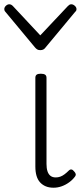

<svg xmlns="http://www.w3.org/2000/svg" viewBox="-58 -859 379 896"><path d="M192 17Q171 17 155.5 10.5Q140 4 129 -8Q118 -20 112.5 -38.5Q107 -57 107 -82V-496Q107 -506 113 -510.5Q119 -515 132 -515Q146 -515 152.5 -510.5Q159 -506 159 -496V-94Q159 -74 163.5 -60Q168 -46 177.5 -38.5Q187 -31 202 -31Q213 -31 223 -34.5Q233 -38 243 -45.5Q253 -53 263 -63Q269 -69 275.5 -68Q282 -67 288 -59Q293 -54 295 -48Q297 -42 292 -35Q281 -20 264.5 -8Q248 4 229.5 10.5Q211 17 192 17ZM275 -839Q283 -839 291 -832Q299 -825 299 -816Q299 -814 298 -810.5Q297 -807 293 -804L155 -638Q151 -632 145 -628.5Q139 -625 130 -625Q121 -625 115.5 -628.5Q110 -632 105 -638L-33 -804Q-36 -807 -37 -810.5Q-38 -814 -38 -816Q-38 -825 -30.5 -832Q-23 -839 -15 -839Q-10 -839 -6 -837Q-2 -835 2 -831L130 -694L259 -831Q263 -835 266.5 -837Q270 -839 275 -839Z"/></svg>

Font: Playwrite CL ExtraLight
Style: Regular
Weight: 200
Designer: Veronika Burian, José Scaglione
Foundry: TypeTogether
Version: Version 1.002